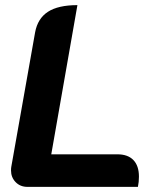

<svg xmlns="http://www.w3.org/2000/svg" viewBox="-20 -729 628 749"><path d="M23 -64Q23 -73 24 -78L117 -603Q127 -657 167 -683Q207 -709 282 -709L180 -127H438Q479 -127 500.5 -104.5Q522 -82 522 -40Q522 -19 518 0H87Q59 0 41 -18.5Q23 -37 23 -64Z"/></svg>

Font: K2D ExtraBold
Style: Italic
Weight: 800
Italic angle: -10°
Designer: Katatrad Aksorn Co.,Ltd.
Foundry: Cadson Demak Co.,Ltd.
Version: Version 1.000; ttfautohint (v1.6)